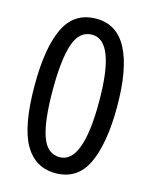

<svg xmlns="http://www.w3.org/2000/svg" viewBox="-111 -799 701 883"><g transform="rotate(15 239.0 -357.5)"><path d="M238 -725Q134 -725 88 -631Q42 -537 42 -358Q42 -164 91.5 -77Q141 10 238 10Q343 10 388.5 -87Q434 -184 434 -358Q434 -537 385.5 -631Q337 -725 238 -725ZM238 -649Q348 -649 348 -358Q348 -66 238 -66Q178 -66 153 -138.5Q128 -211 128 -358Q128 -504 153 -576.5Q178 -649 238 -649Z"/></g></svg>

Font: Noto Sans Display SemiCondensed
Style: Regular
Weight: 400
Width: 4
Designer: Monotype Design team
Foundry: Monotype Imaging Inc.
Version: 1.000